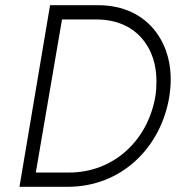

<svg xmlns="http://www.w3.org/2000/svg" viewBox="-20 -720 682 740"><path d="M173 -700 55 0H241C447 0 601 -150 633 -350C636 -372 638 -392 638 -413C638 -463 629 -532 581 -597C533 -661 457 -700 357 -700ZM118 -55 219 -645H351C436 -645 499 -612 538 -558C577 -504 583 -446 583 -405C583 -387 582 -369 579 -350C551 -181 420 -55 246 -55Z"/></svg>

Font: Jost Light
Style: Italic
Weight: 300
Italic angle: -5°
Version: Version 3.710